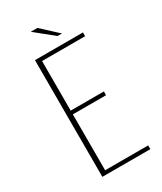

<svg xmlns="http://www.w3.org/2000/svg" viewBox="-181 -775 710 842"><g transform="rotate(-30 174.0 -354.0)"><path d="M78 0V-591H321V-572H103V-321H271V-302H103V-19H321V0ZM217 -633 124 -708H158L239 -633Z"/></g></svg>

Font: Alumni Sans Thin
Style: Regular
Weight: 100
Designer: Robert E. Leuschke
Foundry: Robert E. Leuschke
Version: Version 1.018